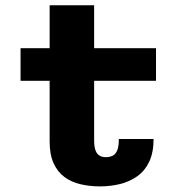

<svg xmlns="http://www.w3.org/2000/svg" viewBox="-20 -678 690 709"><path d="M163.3 -155.9V-658.5H327.6V-160.4Q327.6 -135.3 333.1 -121.7Q338.6 -108.1 348.4 -102.9Q358.2 -97.6 370.7 -97.6Q383.7 -97.6 394.6 -102.3Q405.6 -106.9 412.2 -121.2Q418.8 -135.4 418.8 -164.8H547.1Q547.1 -114.4 530.9 -80.6Q514.6 -46.7 486.6 -26.9Q458.5 -7.1 423.2 1.6Q387.9 10.3 349.6 10.3Q311.1 10.3 277.5 2.4Q243.9 -5.4 218.2 -24.2Q192.6 -43 177.9 -75.3Q163.3 -107.6 163.3 -155.9ZM55.9 -379.7V-500H556.1V-379.7Z"/></svg>

Font: Trispace Thin
Style: Regular
Weight: 100
Designer: Tyler Finck
Foundry: Etcetera Type Company
Version: Version 1.210